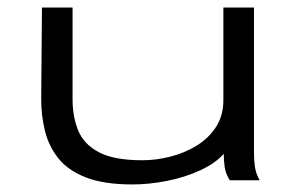

<svg xmlns="http://www.w3.org/2000/svg" viewBox="-20 -477 790 508"><path d="M330 11Q255 11 207.5 -7.5Q160 -26 134.5 -58Q109 -90 99 -130.5Q89 -171 89 -214L91 -457H172V-214Q172 -168 187 -131.5Q202 -95 242 -74Q282 -53 357 -53Q393 -53 430.5 -62.5Q468 -72 500 -91.5Q532 -111 551.5 -141Q571 -171 571 -212V-457H652V-71Q652 -53 654.5 -35.5Q657 -18 667 0H588Q577 -17 574.5 -35Q572 -53 572 -70Q550 -45 510 -26.5Q470 -8 422.5 1.5Q375 11 330 11Z"/></svg>

Font: Inconsolata ExtraExpanded Thin
Style: Regular
Weight: 100
Width: 8
Monospace: yes
Designer: Raph Levien, Cyreal, Brenton Simpson
Foundry: Raph Levien, Cyreal, Google
Version: Version 3.100; ttfautohint (v1.8.4.7-5d5b)